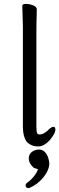

<svg xmlns="http://www.w3.org/2000/svg" viewBox="-20 -727 303 981"><path d="M171 -44Q175 -40 183 -40H185Q206 -41 232 -68Q244 -79 253.5 -79Q263 -79 263 -63Q263 -47 236 -13Q206 21 176 21H166Q132 17 115 -5Q98 -29 97 -75V-590L94 -697Q94 -707 112.5 -707Q131 -707 149.5 -699.5Q168 -692 168 -679L166 -590V-78Q166 -51 171 -44ZM125 234Q111 234 111 220Q111 213 117 208Q136 195 152.5 175Q169 155 174 137Q172 136 162.5 134Q153 132 149 127Q127 106 127 83.5Q127 61 143 49Q159 37 179.5 37Q200 37 214 55Q228 73 232 106Q232 141 203 177.5Q174 214 133 232Q129 234 125 234Z"/></svg>

Font: LXGW WenKai
Style: Regular
Weight: 400
Designer: LXGW / Fontworks Inc.
Foundry: LXGW / Fontworks Inc.
Version: Version 1.520; June 14, 2025